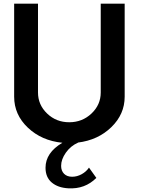

<svg xmlns="http://www.w3.org/2000/svg" viewBox="-20 -770 774 1046"><path d="M528.8 -750H659.2V-243.2Q659.2 -147.9 586.7 -77.4Q514.2 -6.8 403.8 6.8H405.8Q364.7 24.9 338.9 61.5Q313 98.1 313 133.8Q313 160.6 329.1 176.8Q345.2 192.9 373 192.9Q399.9 192.9 425 179Q450.2 165 464.8 143.1L504.9 199.2Q442.9 261.2 352.1 255.9Q295.9 252.9 262 224.4Q228 195.8 228 144Q228 62 319.8 7.8Q207 -3.4 132.1 -74.2Q57.1 -145 57.1 -243.2V-750H187V-266.1Q187 -199.2 236.6 -151.6Q286.1 -104 357.2 -104Q428.2 -104 478.5 -151.6Q528.8 -199.2 528.8 -266.1Z"/></svg>

Font: Oakes Grotesk
Style: SemiBold
Weight: 600
Designer: Samuel Oakes
Foundry: Samuel Oakes
Version: Version 1.0 | wf-rip DC20170320